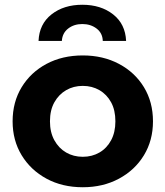

<svg xmlns="http://www.w3.org/2000/svg" viewBox="-20 -779 695 807"><path d="M328 8Q242 8 175.5 -28Q109 -64 71 -126.5Q33 -189 33 -269Q33 -350 71 -412.5Q109 -475 175.5 -510.5Q242 -546 328 -546Q413 -546 480 -510.5Q547 -475 585 -412.5Q623 -350 623 -269Q623 -189 585 -126.5Q547 -64 480 -28Q413 8 328 8ZM328 -120Q367 -120 398 -138Q429 -156 447 -189.5Q465 -223 465 -269Q465 -316 447 -349Q429 -382 398 -400Q367 -418 328 -418Q289 -418 258 -400Q227 -382 208.5 -349Q190 -316 190 -269Q190 -223 208.5 -189.5Q227 -156 258 -138Q289 -120 328 -120ZM142 -607Q145 -678 196.5 -718.5Q248 -759 326 -759Q404 -759 455.5 -718.5Q507 -678 510 -607H412Q411 -640 386 -659Q361 -678 326 -678Q291 -678 266.5 -659Q242 -640 240 -607Z"/></svg>

Font: Montserrat Z
Style: Bold
Weight: 700
Designer: Julieta Ulanovsky
Foundry: Julieta Ulanovsky
Version: Version 8.000